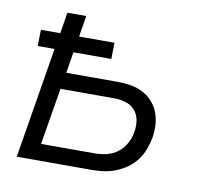

<svg xmlns="http://www.w3.org/2000/svg" viewBox="-64 -591 728 663"><g transform="rotate(10 300.0 -260.0)"><path d="M35 0 99 -389H40L41 -446H109L121 -520H187L175 -446H299L298 -389H165L153 -315H332Q355 -315 378 -311.5Q401 -308 420.5 -298Q440 -288 455 -272Q470 -256 478 -235.5Q486 -215 487.5 -192Q489 -169 485 -145Q481 -125 473.5 -104.5Q466 -84 452.5 -66Q439 -48 420.5 -35Q402 -22 382 -14Q362 -6 341 -3Q320 0 299 0ZM299 -58Q319 -58 340 -63Q361 -68 378.5 -81.5Q396 -95 406.5 -114.5Q417 -134 420 -154Q424 -175 420.5 -195.5Q417 -216 404.5 -230.5Q392 -245 372 -251Q352 -257 331 -257H143L110 -58Z"/></g></svg>

Font: Iosevka Aile Light Oblique
Style: Regular
Weight: 300
Italic angle: -9°
Designer: Belleve Invis
Foundry: Belleve Invis
Version: Version 31.1.0; ttfautohint (v1.8.4)